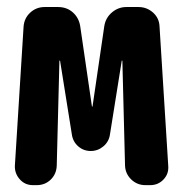

<svg xmlns="http://www.w3.org/2000/svg" viewBox="-20 -540 540 560"><path d="M470.7 -56.6Q472.7 -33.2 457 -16.6Q441.4 0 418 0H404.3Q379.9 0 362.8 -16.6Q345.7 -33.2 344.7 -56.6L336.9 -362.3Q336.9 -363.3 335.9 -363.3Q335 -363.3 335 -362.3L300.8 -148.4Q297.9 -127 281.7 -113.3Q265.6 -99.6 244.6 -99.6Q223.6 -99.6 208 -113.3Q192.4 -127 189.5 -148.4L155.3 -362.3Q155.3 -363.3 154.3 -363.3Q153.3 -363.3 153.3 -362.3L145.5 -56.6Q144.5 -32.2 127.9 -16.1Q111.3 0 86.9 0H76.2Q52.7 0 37.6 -17.1Q22.5 -34.2 23.4 -56.6L48.8 -462.9Q50.8 -487.3 68.4 -503.4Q85.9 -519.5 110.4 -519.5H149.4Q174.8 -519.5 192.4 -503.9Q210 -488.3 213.9 -463.9L248 -230.5Q248 -229.5 249 -229Q250 -228.5 250 -230.5L284.2 -463.9Q288.1 -488.3 306.6 -503.9Q325.2 -519.5 348.6 -519.5H383.8Q408.2 -519.5 426.3 -503.4Q444.3 -487.3 445.3 -462.9Z"/></svg>

Font: Rounded Mgen+ 2m bold
Style: Bold
Weight: 700
Designer: [Source Han Sans]
Ryoko NISHIZUKA  (kana & ideographs); Paul D. Hunt (Latin, Greek & Cyrillic); Wenlong ZHANG  (bopomofo
Version: Version 1.059.20150602